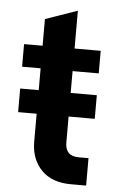

<svg xmlns="http://www.w3.org/2000/svg" viewBox="-50 -701 452 736"><g transform="rotate(5 176.0 -332.5)"><path d="M25.4 -348.6H96.7V-432.6H25.4V-519.5H96.7V-622.1L219.7 -665V-519.5H320.3V-432.6H219.7V-348.6H320.3V-257.8H219.7V-158.2Q219.7 -105.5 271.5 -105.5H309.6V0H251Q178.7 0 138.7 -40Q96.7 -82 96.7 -150.4V-257.8H25.4Z"/></g></svg>

Font: Dinish
Style: Bold
Weight: 700
Designer: Bert Driehuis
Foundry: Playbeing
Version: Version 3.006; git-39231f3c-release